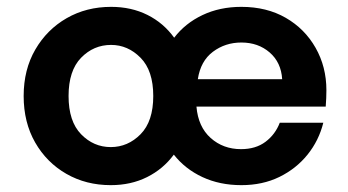

<svg xmlns="http://www.w3.org/2000/svg" viewBox="-20 -528 1015 560"><path d="M303 12Q231 12 173.5 -21Q116 -54 82.5 -112.5Q49 -171 49 -248Q49 -325 83 -383.5Q117 -442 174.5 -475Q232 -508 304 -508Q363 -508 410 -484.5Q457 -461 488 -418Q520 -460 570.5 -484Q621 -508 684 -508Q758 -508 813.5 -476Q869 -444 900.5 -388.5Q932 -333 932 -265Q932 -254 931.5 -242Q931 -230 930 -217H553Q558 -158 594.5 -125.5Q631 -93 683 -93Q726 -93 754.5 -114.5Q783 -136 796 -170H923Q910 -118 877 -77Q844 -36 795 -12Q746 12 684 12Q621 12 570.5 -11.5Q520 -35 487 -77Q456 -35 409 -11.5Q362 12 303 12ZM557 -297H803Q800 -346 766.5 -375Q733 -404 684 -404Q637 -404 601 -377Q565 -350 557 -297ZM303 -99Q353 -99 390 -136.5Q427 -174 427 -248Q427 -322 390 -359.5Q353 -397 304 -397Q253 -397 216.5 -359.5Q180 -322 180 -248Q180 -174 216.5 -136.5Q253 -99 303 -99Z"/></svg>

Font: DeepMind Sans
Style: Bold
Weight: 700
Designer: Jonny Pinhorn / Modifications: Colophon Foundry
Foundry: Colophon Foundry
Version: Version 1.002; ttfautohint (v1.8.2)